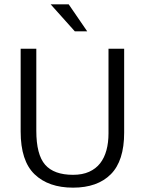

<svg xmlns="http://www.w3.org/2000/svg" viewBox="-20 -854 666 883"><path d="M75 -630H147V-253Q147 -143 187.5 -96.5Q228 -50 316 -50Q359 -50 390 -64Q421 -78 440.5 -103Q460 -128 469.5 -163Q479 -198 479 -241V-630H551V-244Q551 -114 489.5 -52.5Q428 9 316 9Q203 9 139 -52.5Q75 -114 75 -249ZM213 -834H296L381 -710H324Z"/></svg>

Font: Mukta Mahee Light
Style: Regular
Weight: 300
Designer: Shuchita Grover, Noopur Datye, Girish Dalvi, Yashodeep Gholap
Foundry: Ek Type
Version: Version 2.538;PS 1.000;hotconv 16.6.51;makeotf.lib2.5.65220;